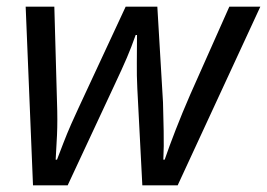

<svg xmlns="http://www.w3.org/2000/svg" viewBox="-20 -556 801 576"><path d="M79 0 57 -536H143L151 -250Q153 -195 151 -150.5Q149 -106 147 -77H151Q159 -98 170 -126.5Q181 -155 193.5 -183.5Q206 -212 216 -233L357 -536H452L469 -249Q470 -212 471 -163.5Q472 -115 470 -77H474Q487 -115 507 -166.5Q527 -218 551 -273L668 -536H761L513 0H407L392 -290Q390 -330 390.5 -367Q391 -404 391 -451H387Q374 -414 360.5 -382.5Q347 -351 323 -300L183 0Z"/></svg>

Font: Noto Sans
Style: Italic
Weight: 400
Italic angle: -12°
Designer: Monotype Design Team
Foundry: Monotype Imaging Inc.
Version: Version 2.013; ttfautohint (v1.8.4.7-5d5b)